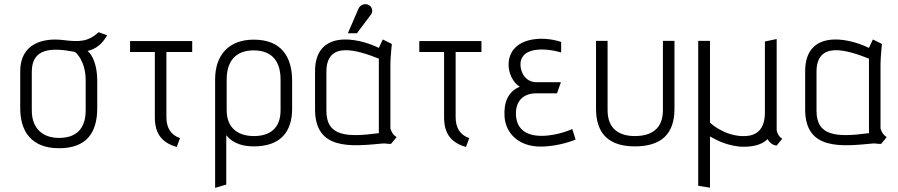

<svg xmlns="http://www.w3.org/2000/svg" viewBox="-20 -699 4348 930"><path d="M451 -310C451 -379 429 -434 404 -452C444 -462 473 -483 499 -528L458 -543C407 -497 366 -495 286 -505C187 -517 78 -487 78 -354V-175C78 -59 135 19 266 19C398 19 451 -55 451 -175ZM395 -165C395 -68 342 -31 266 -31C190 -31 134 -73 134 -165V-351C134 -467 230 -469 341 -448C345 -449 395 -405 395 -310Z M852 -30C805 -46 786 -83 786 -132V-447H911V-500H610V-447H730V-132C730 -54 761 -9 836 13Z M1076 195V-44C1112 0 1163 10 1210 10C1333 10 1395 -55 1395 -172V-307C1395 -424 1343 -507 1209 -507C1089 -507 1022 -433 1022 -315V211ZM1339 -165C1339 -76 1286 -40 1210 -40C1134 -40 1078 -78 1078 -165V-314C1078 -427 1147 -455 1208 -455C1274 -455 1339 -426 1339 -313Z M1901 -35C1877 -49 1871 -77 1871 -77V-389C1871 -421 1878 -486 1878 -486L1834 -508L1815 -467C1702 -522 1506 -551 1506 -354V-169C1506 29 1679 11 1834 -4C1847 -5 1862 -1 1874 -2ZM1815 -54C1658 -33 1561 -39 1561 -162V-351C1561 -504 1711 -456 1815 -415ZM1709 -538 1778 -630C1788 -644 1783 -670 1761 -677C1744 -682 1725 -676 1716 -656L1665 -538Z M2253 -30C2206 -46 2187 -83 2187 -132V-447H2312V-500H2011V-447H2131V-132C2131 -54 2162 -9 2237 13Z M2752 -74C2752 -74 2681 -41 2603 -41C2519 -41 2479 -82 2479 -150C2479 -210 2515 -247 2578 -247H2678L2697 -301H2578C2524 -301 2500 -351 2501 -389C2504 -475 2627 -466 2698 -445V-496C2601 -528 2462 -515 2445 -406C2436 -348 2468 -295 2498 -279C2440 -255 2419 -202 2424 -132C2430 -54 2492 11 2598 11C2690 11 2768 -23 2768 -23Z M3191 -165C3191 -75 3135 -40 3055 -40C2979 -40 2923 -75 2923 -165V-501H2867V-172C2867 -47 2934 10 3055 10C3180 10 3247 -47 3247 -172V-501H3191Z M3769 -27C3745 -41 3742 -69 3742 -69V-510L3685 -498V-153C3685 -49 3618 -37 3570 -40C3485 -45 3425 -99 3419 -105V-501H3362V201L3419 210V-38C3433 -32 3480 2 3561 11C3617 15 3668 5 3698 -25C3713 1 3734 6 3742 6Z M4275 -35C4251 -49 4245 -77 4245 -77V-389C4245 -421 4252 -486 4252 -486L4208 -508L4189 -467C4076 -522 3880 -551 3880 -354V-169C3880 29 4053 11 4208 -4C4221 -5 4236 -1 4248 -2ZM4189 -54C4032 -33 3935 -39 3935 -162V-351C3935 -504 4085 -456 4189 -415Z"/></svg>

Font: Advent Pro
Style: Regular
Weight: 400
Designer: Andreas Kalpakidis
Foundry: Andreas Kalpakidis
Version: Version 2.002 2008